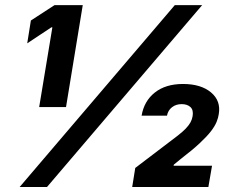

<svg xmlns="http://www.w3.org/2000/svg" viewBox="-20 -748 931 768"><path d="M311 -727.5 244.1 -319.8H136.7L189.5 -638.7H185.5L88.9 -574.7L103.5 -666L198.2 -727.5ZM58.6 0 679.2 -727.5H788.6L168 0ZM508.8 0 521 -76.2 690.4 -205.1Q710.4 -220.7 722.9 -233.6Q735.4 -246.6 741.9 -258.5Q748.5 -270.5 750.5 -283.7Q754.4 -308.1 741.7 -319.8Q729 -331.5 706.5 -331.5Q684.1 -331.5 668 -319.1Q651.9 -306.6 647.9 -285.2H546.4Q556.2 -343.8 599.4 -377.9Q642.6 -412.1 711.9 -412.1Q783.7 -412.1 824 -378.4Q864.3 -344.7 855 -291Q853 -276.9 846.4 -260.5Q839.8 -244.1 824.5 -223.9Q809.1 -203.6 780 -176.3Q751 -148.9 702.6 -111.8L675.3 -89.4L674.3 -85H828.1L813.5 0Z"/></svg>

Font: Inter 16pt ExtraBold
Style: Italic
Weight: 800
Italic angle: -9.3988°
Version: Version 4.001;git-66647c0bb